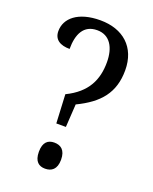

<svg xmlns="http://www.w3.org/2000/svg" viewBox="-138 -801 706 886"><g transform="rotate(20 215.5 -358.5)"><path d="M164 -348 171 -207H218L225 -320C331 -371 386 -435 386 -546C386 -659 312 -724 200 -724C91 -724 34 -674 34 -611C34 -569 65 -551 111 -551C111 -623 135 -676 202 -676C265 -676 294 -623 294 -552C294 -467 263 -396 164 -348ZM193 7C224 7 249 -9 249 -57C249 -105 224 -121 193 -121C163 -121 140 -105 140 -57C140 -9 163 7 193 7Z"/></g></svg>

Font: Noto Serif Lao Condensed
Style: Regular
Weight: 400
Width: 3
Designer: Monotype Design Team
Foundry: Monotype Imaging Inc.
Version: Version 2.003